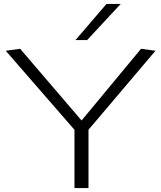

<svg xmlns="http://www.w3.org/2000/svg" viewBox="-20 -952 816 972"><path d="M357 0V-295L9 -695L82 -705L393 -342L694 -705L767 -695L428 -295V0ZM362 -749 519 -932H591L421 -749Z"/></svg>

Font: Georama Extended Light
Style: Regular
Weight: 300
Width: 7
Designer: Jean-Baptiste Levee
Foundry: Production Type
Version: Version 1.000